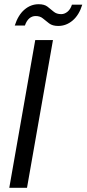

<svg xmlns="http://www.w3.org/2000/svg" viewBox="-20 -890 410 910"><path d="M24 0 147 -700H231L108 0ZM50 -769Q66 -819 96 -844.5Q126 -870 163 -870Q190 -870 205 -858.5Q220 -847 234 -835Q248 -823 270 -823Q286 -823 300 -834.5Q314 -846 321 -868H370Q355 -819 324.5 -793Q294 -767 256 -767Q229 -767 213 -779Q197 -791 183.5 -802.5Q170 -814 149 -814Q132 -814 119 -803Q106 -792 98 -769Z"/></svg>

Font: DM Sans 28pt
Style: Italic
Weight: 400
Italic angle: -10°
Version: Version 4.004;gftools[0.9.30]